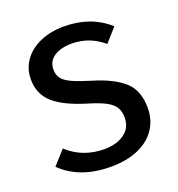

<svg xmlns="http://www.w3.org/2000/svg" viewBox="-130 -811 860 930"><g transform="rotate(-20 300.0 -345.5)"><path d="M285 13Q125 13 31 -79L95 -150Q173 -78 285 -78Q347 -78 387.5 -107Q428 -136 428 -189Q428 -220 415.5 -241Q403 -262 373 -278.5Q343 -295 287 -312Q172 -346 118 -393Q64 -440 64 -517Q64 -572 94.5 -614.5Q125 -657 179 -680.5Q233 -704 301 -704Q440 -704 532 -621L471 -552Q400 -613 308 -613Q252 -613 217.5 -590Q183 -567 183 -524Q183 -497 197.5 -478Q212 -459 246.5 -443.5Q281 -428 344 -409Q444 -379 496.5 -332Q549 -285 549 -195Q549 -133 517.5 -86Q486 -39 426.5 -13Q367 13 285 13Z"/></g></svg>

Font: Fira Mono Medium
Style: Regular
Weight: 500
Designer: Carrois Corporate & Edenspiekermann AG
Foundry: Carrois Corporate GbR & Edenspiekermann AG
Version: Version 3.206